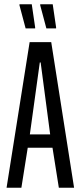

<svg xmlns="http://www.w3.org/2000/svg" viewBox="-20 -887 382 907"><path d="M11 0 120 -688H222L330 0H258L228 -189H111L81 0ZM121 -252H217L172 -592H168ZM245 -753H199L170 -862V-867H229L245 -758ZM146 -753H101L72 -862V-867H130L146 -758Z"/></svg>

Font: Saira UltraCondensed Medium
Style: Regular
Weight: 500
Width: 1
Designer: Hector Gatti with collaboration of the Omnibus-Type team
Foundry: Omnibus-Type
Version: Version 1.101